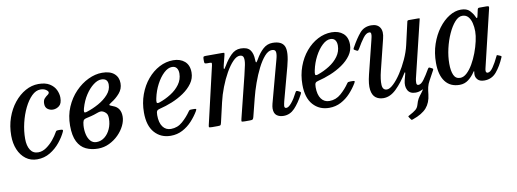

<svg xmlns="http://www.w3.org/2000/svg" viewBox="-61 -865 3776 1401"><g transform="rotate(-10 1827.0 -164.5)"><path d="M399.5 -404.5Q399.5 -361 378.2 -344.2Q357 -327.5 331.5 -327.5Q310.5 -327.5 292.8 -340.2Q275 -353 275 -380.5Q275 -406 286.8 -418.8Q298.5 -431.5 310.2 -439.2Q322 -447 322.5 -457Q322.5 -466 306.8 -477Q291 -488 266 -488Q232 -488 201.2 -457.8Q170.5 -427.5 146.2 -378Q122 -328.5 108 -269.5Q94 -210.5 94 -152.5Q94 -101 113.8 -70Q133.5 -39 172 -39Q203 -39 232.2 -59.2Q261.5 -79.5 285 -108Q308.5 -136.5 322 -161.5Q325.5 -168.5 329.2 -170.8Q333 -173 344.5 -173H355Q370 -173 374.5 -170Q379 -167 374.5 -157Q357.5 -119.5 326.2 -80.8Q295 -42 251.8 -16Q208.5 10 156 10Q107.5 10 72 -16.8Q36.5 -43.5 17.2 -89.2Q-2 -135 -2 -192.5Q-2 -263.5 19.5 -324.8Q41 -386 78 -432Q115 -478 161.5 -504Q208 -530 258 -530Q310 -530 341 -510.5Q372 -491 385.8 -462Q399.5 -433 399.5 -404.5Z M433.5 -190Q433.5 -265 460.2 -327.2Q487 -389.5 531 -435Q575 -480.5 627 -505.2Q679 -530 730 -530Q788.5 -530 819.2 -503.2Q850 -476.5 850 -432Q850 -390 822.8 -358.5Q795.5 -327 759.5 -305Q740 -293 742.2 -288.8Q744.5 -284.5 768.5 -275.5Q823 -256 823 -190Q823 -157.5 806 -122.5Q789 -87.5 759 -57.5Q729 -27.5 690 -8.8Q651 10 606.5 10Q556.5 10 517.2 -8.8Q478 -27.5 455.8 -71.2Q433.5 -115 433.5 -190ZM573 -269Q617.5 -283 661.2 -307.2Q705 -331.5 734.2 -364.5Q763.5 -397.5 763.5 -437Q763.5 -483 715.5 -483Q688.5 -483 657 -459.2Q625.5 -435.5 598.2 -394Q571 -352.5 555.5 -298Q550 -278 552.2 -270.5Q554.5 -263 573 -269ZM639.5 -245.5Q618 -237.5 597.8 -232.5Q577.5 -227.5 559.5 -223.5Q542.5 -219.5 537.5 -209.2Q532.5 -199 530.5 -175Q528 -140.5 535 -109.5Q542 -78.5 559.2 -58.8Q576.5 -39 604 -39Q637.5 -39 664.2 -60.2Q691 -81.5 706.5 -116.5Q722 -151.5 722 -192.5Q722 -219 712.5 -231.2Q703 -243.5 688.5 -250Q677 -255 666 -253.2Q655 -251.5 639.5 -245.5Z M981 -190Q981 -262 1003.8 -324Q1026.5 -386 1065.5 -432.2Q1104.5 -478.5 1153.8 -504.2Q1203 -530 1256.5 -530Q1309 -530 1341.5 -501.8Q1374 -473.5 1374 -419.5Q1374 -375.5 1348.2 -339.5Q1322.5 -303.5 1281.5 -275.5Q1240.5 -247.5 1193 -228.2Q1145.5 -209 1101.5 -198.5Q1085 -195 1079 -187Q1073 -179 1073 -155Q1073 -99.5 1095 -69.2Q1117 -39 1155 -39Q1204 -39 1241.2 -71.8Q1278.5 -104.5 1305.5 -144Q1309.5 -150 1313.8 -151.5Q1318 -153 1329 -153H1343.5Q1357.5 -153 1360.2 -150.2Q1363 -147.5 1356.5 -136Q1334.5 -99 1303.8 -65.5Q1273 -32 1233.2 -11Q1193.5 10 1145.5 10Q1072.5 10 1026.8 -41.2Q981 -92.5 981 -190ZM1105.5 -244Q1151 -259.5 1192.2 -285.5Q1233.5 -311.5 1259.2 -347Q1285 -382.5 1285.5 -427Q1285.5 -453 1274 -468Q1262.5 -483 1239.5 -483Q1210 -483 1179.2 -454.2Q1148.5 -425.5 1124 -379Q1099.5 -332.5 1088 -278Q1083.5 -258 1085 -248Q1086.5 -238 1105.5 -244Z M1496 -520H1614Q1630 -520 1633 -518.5Q1636 -517 1633 -503.5L1614.5 -430.5Q1609 -406.5 1611.5 -402.5Q1614 -398.5 1630 -425.5Q1654 -467 1685 -498Q1716 -529 1756 -529Q1805 -529 1825.5 -503.5Q1846 -478 1847 -428.5Q1847.5 -410 1851.2 -409.5Q1855 -409 1866 -428Q1892 -474.5 1922.8 -501.8Q1953.5 -529 1992.5 -529Q2061 -529 2079.5 -487.2Q2098 -445.5 2070 -341L2004 -96Q2002 -89 1999.5 -76.2Q1997 -63.5 1997 -60Q1997 -44 2010.5 -44Q2027.5 -44 2050.5 -71.8Q2073.5 -99.5 2094.5 -141.5Q2098 -149 2101.8 -151.8Q2105.5 -154.5 2114 -150.5L2126 -144.5Q2133.5 -140.5 2134.8 -137.2Q2136 -134 2131.5 -125Q2098.5 -63 2063.8 -26.5Q2029 10 1982 10Q1950.5 10 1930.5 -5.2Q1910.5 -20.5 1910.5 -56.5Q1910.5 -62 1912 -73Q1913.5 -84 1916 -92L1980 -330Q1991 -372 2000.5 -405.5Q2010 -439 2007.2 -458.5Q2004.5 -478 1979 -478Q1952 -478 1925 -447.5Q1898 -417 1873.2 -368Q1848.5 -319 1828.2 -262.2Q1808 -205.5 1795 -153L1761.5 -20.5Q1758 -7.5 1753.8 -3.8Q1749.5 0 1733 0H1695Q1672.5 0 1671.2 -4.2Q1670 -8.5 1674.5 -26L1750 -330Q1760.5 -371.5 1767 -405Q1773.5 -438.5 1769 -458.2Q1764.5 -478 1741 -478Q1717 -478 1689.8 -449.8Q1662.5 -421.5 1636.2 -375.2Q1610 -329 1588.8 -274Q1567.5 -219 1555.5 -166L1522 -21Q1518.5 -7 1515.5 -3.5Q1512.5 0 1495 0H1453Q1430.5 0 1429.5 -4.8Q1428.5 -9.5 1433 -27L1529.5 -442.5Q1532.5 -457.5 1531 -461.2Q1529.5 -465 1516 -465H1499Q1485.5 -465 1481.2 -467.8Q1477 -470.5 1477 -483.5V-497.5Q1477 -511 1479.8 -515.5Q1482.5 -520 1496 -520Z M2155 -190Q2155 -262 2177.8 -324Q2200.5 -386 2239.5 -432.2Q2278.5 -478.5 2327.8 -504.2Q2377 -530 2430.5 -530Q2483 -530 2515.5 -501.8Q2548 -473.5 2548 -419.5Q2548 -375.5 2522.2 -339.5Q2496.5 -303.5 2455.5 -275.5Q2414.5 -247.5 2367 -228.2Q2319.5 -209 2275.5 -198.5Q2259 -195 2253 -187Q2247 -179 2247 -155Q2247 -99.5 2269 -69.2Q2291 -39 2329 -39Q2378 -39 2415.2 -71.8Q2452.5 -104.5 2479.5 -144Q2483.5 -150 2487.8 -151.5Q2492 -153 2503 -153H2517.5Q2531.5 -153 2534.2 -150.2Q2537 -147.5 2530.5 -136Q2508.5 -99 2477.8 -65.5Q2447 -32 2407.2 -11Q2367.5 10 2319.5 10Q2246.5 10 2200.8 -41.2Q2155 -92.5 2155 -190ZM2279.5 -244Q2325 -259.5 2366.2 -285.5Q2407.5 -311.5 2433.2 -347Q2459 -382.5 2459.5 -427Q2459.5 -453 2448 -468Q2436.5 -483 2413.5 -483Q2384 -483 2353.2 -454.2Q2322.5 -425.5 2298 -379Q2273.5 -332.5 2262 -278Q2257.5 -258 2259 -248Q2260.5 -238 2279.5 -244Z M2571 -390Q2607.5 -456 2639.5 -493Q2671.5 -530 2724 -530Q2769 -530 2788 -500.8Q2807 -471.5 2793 -418L2736.5 -190Q2721 -127.5 2723.2 -88.2Q2725.5 -49 2757.5 -49Q2778 -49 2806.2 -75.8Q2834.5 -102.5 2863.2 -146.2Q2892 -190 2915.8 -241.8Q2939.5 -293.5 2951 -343.5L2989.5 -512.5Q2991.5 -520 3001.5 -520H3072Q3079.5 -520 3080.8 -518.8Q3082 -517.5 3080.5 -511.5L2978.5 -90Q2975 -74.5 2975.2 -58.2Q2975.5 -42 2989.5 -42Q3009 -42 3030.5 -71.5Q3052 -101 3076 -142.5Q3081 -150.5 3084 -152.5Q3087 -154.5 3093.5 -151L3106.5 -144.5Q3113 -141 3114.5 -138.5Q3116 -136 3111.5 -127.5Q3101 -108.5 3092.5 -92.5Q3084 -76.5 3074 -58.5Q3061.5 -36.5 3056.2 -14Q3051 8.5 3048 40Q3041.5 99.5 3009 136.8Q2976.5 174 2906 198.5Q2897.5 201.5 2895.5 200.8Q2893.5 200 2889 193L2879 178.5Q2874.5 171.5 2877.5 169.5Q2880.5 167.5 2887.5 164Q2918 148 2933.8 135Q2949.5 122 2955.5 101.5Q2963.5 73 2972.5 57.2Q2981.5 41.5 2999 20Q3005.5 11 3009 6Q3017 -5.5 3015 -4.8Q3013 -4 3002.5 0.5Q2982 10 2959 10Q2917 10 2901 -20Q2885 -50 2896 -93.5L2907.5 -137.5Q2910.5 -148.5 2908 -149.5Q2905.5 -150.5 2902 -144Q2863.5 -80.5 2817.8 -35.8Q2772 9 2722 9Q2687.5 9 2664.2 -8.8Q2641 -26.5 2635 -67.5Q2629 -108.5 2646.5 -179L2707.5 -424Q2709.5 -432 2712.5 -445.8Q2715.5 -459.5 2714.2 -470.5Q2713 -481.5 2701 -481.5Q2678.5 -481.5 2655.8 -451.5Q2633 -421.5 2607.5 -376.5Q2603 -369.5 2599.5 -366Q2596 -362.5 2589 -366L2576.5 -373Q2569 -377 2568 -379.8Q2567 -382.5 2571 -390Z M3619.5 -133.5Q3594 -73.5 3559 -31.8Q3524 10 3469 10Q3435.5 10 3419.8 -7Q3404 -24 3404.5 -45.5Q3404.5 -52.5 3405 -56.5Q3405.5 -60.5 3406.5 -65Q3407 -70 3405 -70Q3403 -70 3400 -65Q3379 -33 3350.8 -11.5Q3322.5 10 3286 10Q3216.5 10 3179.5 -38.8Q3142.5 -87.5 3142.5 -177.5Q3142.5 -251.5 3164.2 -315.5Q3186 -379.5 3222 -427.5Q3258 -475.5 3301.2 -502.2Q3344.5 -529 3388 -529Q3431.5 -529 3452.8 -506.8Q3474 -484.5 3483.5 -463Q3489.5 -448.5 3493 -447.8Q3496.5 -447 3500 -461.5L3510 -507Q3511.5 -514 3514.5 -517Q3517.5 -520 3525.5 -520H3576Q3591 -520 3593.5 -516.5Q3596 -513 3593 -501L3491.5 -76.5Q3489 -67.5 3489 -57.5Q3489 -42 3503.5 -42Q3522 -42 3543.2 -73.2Q3564.5 -104.5 3584.5 -147Q3587.5 -153.5 3588.8 -155.5Q3590 -157.5 3597 -154.5L3614 -147.5Q3620.5 -144.5 3621.5 -142Q3622.5 -139.5 3619.5 -133.5ZM3464.5 -355Q3464.5 -388.5 3457.2 -417.5Q3450 -446.5 3433.8 -464.8Q3417.5 -483 3390 -483Q3362 -483 3335 -452.5Q3308 -422 3285.8 -373Q3263.5 -324 3250.2 -266.5Q3237 -209 3237 -155Q3237 -101.5 3251 -70.5Q3265 -39.5 3298.5 -39.5Q3323.5 -39.5 3347.8 -61.8Q3372 -84 3393 -120.2Q3414 -156.5 3430 -199Q3446 -241.5 3455.2 -282.8Q3464.5 -324 3464.5 -355Z"/></g></svg>

Font: Besley* Narrow
Style: Italic
Weight: 400
Width: 4
Italic angle: -13°
Designer: Owen Earl
Foundry: indestructible type*
Version: Version 3.000; ttfautohint (v1.8.3)